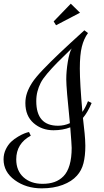

<svg xmlns="http://www.w3.org/2000/svg" viewBox="-64 -1012 575 1057"><path d="M330.6 -198.2Q330.6 -213.4 322.8 -311Q281.2 -294.9 230.5 -294.9Q166 -294.9 120.8 -334.5Q75.7 -374 75.7 -444.8Q75.7 -474.1 85 -501Q94.2 -527.8 112.8 -556.6Q131.3 -585.4 172.9 -628.9Q214.4 -672.4 264.2 -719.5Q314 -766.6 400.4 -845.2L420.4 -830.1Q397.5 -798.8 386.5 -754.6Q375.5 -710.4 375.5 -634.8Q375.5 -555.7 389.6 -396Q406.2 -418.5 420.4 -455.1L440.4 -444.8Q419.4 -394.5 392.6 -362.8Q394.5 -345.2 397.5 -318.4Q400.4 -291.5 401.9 -277.6Q403.3 -263.7 404.5 -244.9Q405.8 -226.1 405.8 -210Q405.8 -153.8 395.5 -113.5Q385.3 -73.2 359.4 -44.9Q331.5 -13.2 281.2 5.9Q231 24.9 165.5 24.9Q79.6 24.9 17.6 -20.3Q-44.4 -65.4 -44.4 -134.8Q-44.4 -164.6 -32 -190.2Q-19.5 -215.8 -2.4 -231.7Q14.6 -247.6 35.9 -260Q57.1 -272.5 71.3 -277.8Q85.4 -283.2 95.7 -285.2L105.5 -265.1Q25.4 -221.7 25.4 -134.8Q25.4 -72.3 65.4 -36.1Q105.5 0 170.4 0Q207.5 0 235.8 -10Q264.2 -20 285.9 -42.2Q307.6 -64.5 319.1 -103.8Q330.6 -143.1 330.6 -198.2ZM330.6 -745.1Q279.3 -695.8 250.7 -666.7Q222.2 -637.7 196.5 -607.7Q170.9 -577.6 159.7 -555.2Q148.4 -532.7 142.1 -508.3Q135.7 -483.9 135.7 -455.1Q135.7 -319.8 255.4 -319.8Q290 -319.8 320.8 -334Q300.8 -527.8 300.8 -575.2Q300.8 -620.1 309.3 -671.9Q317.9 -723.6 330.6 -745.1ZM244.6 -873 231.4 -894 325.7 -991.7 376.5 -941.9Z"/></svg>

Font: Rochester
Style: Regular
Weight: 400
Designer: Gillian Fisher
Foundry: Font Diner, Inc DBA Sideshow
Version: Version 1.005